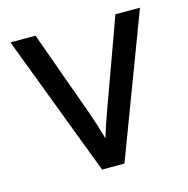

<svg xmlns="http://www.w3.org/2000/svg" viewBox="-83 -599 666 680"><g transform="rotate(-15 250.0 -259.5)"><path d="M210 0 13 -519H105L217 -208Q235 -158 250 -104Q262 -145 283 -202L398 -519H488L292 0Z"/></g></svg>

Font: Ekushey Amar Desh
Style: Regular
Weight: 400
Designer: Al Mamun Sumon
Foundry: Al Mamun Sumon
Version: Version 1.0